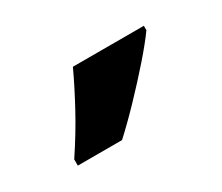

<svg xmlns="http://www.w3.org/2000/svg" viewBox="-46 -860 404 349"><g transform="rotate(-30 155.5 -686.0)"><path d="M271 -766.1V-756.8Q257.8 -738.3 233.9 -710.9Q210 -683.6 183.1 -655.5Q156.2 -627.4 132.8 -606H40V-619.1Q66.4 -658.7 86.4 -695.6Q106.4 -732.4 122.1 -766.1Z"/></g></svg>

Font: Open Sans Condensed
Style: Bold
Weight: 700
Width: 3
Designer: Monotype Design Team
Foundry: Monotype Imaging Inc.
Version: Version 3.003; ttfautohint (v1.8.4)